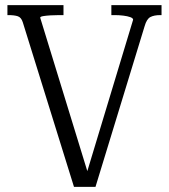

<svg xmlns="http://www.w3.org/2000/svg" viewBox="-20 -730 660 750"><path d="M332 -26 317 -48 500 -653Q500 -659 489 -663Q478 -667 461.5 -669Q445 -671 428 -671H415V-710H611V-671H606Q582 -671 567.5 -663.5Q553 -656 545 -628L353 0H269L69 -643Q63 -662 49.5 -666.5Q36 -671 13 -671H9V-710H228V-671H211Q195 -671 177.5 -670Q160 -669 148.5 -667Q137 -665 137 -661Z"/></svg>

Font: Roboto Serif 28pt Condensed Light
Style: Regular
Weight: 300
Width: 3
Designer: Greg Gazdowicz
Foundry: Commercial Type
Version: Version 1.008